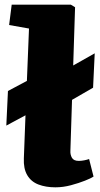

<svg xmlns="http://www.w3.org/2000/svg" viewBox="-20 -787 427 821"><path d="M217 14Q176 14 144.5 2Q113 -10 96.5 -38Q80 -66 82 -110L89 -294L7 -250L14 -398L95 -441L104 -665L19 -680L30 -767H283L301 -756L293 -507L385 -559L378 -412L288 -360L281 -142Q280 -126 287.5 -112.5Q295 -99 317 -99Q328 -99 340.5 -101.5Q353 -104 361 -107L380 -32Q370 -25 343.5 -14.5Q317 -4 283.5 5Q250 14 217 14Z"/></svg>

Font: Literata Black
Style: Italic
Weight: 900
Italic angle: -2°
Designer: Latin by Veronika Burian and Jose Scaglione. Greek by Irene Vlachou. Cyrillic by Vera Evstafieva
Foundry: TypeTogether
Version: Version 3.002